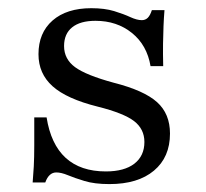

<svg xmlns="http://www.w3.org/2000/svg" viewBox="-20 -447 513 478"><path d="M252.4 11.3Q215.3 11.3 190.3 3.6Q165.3 -4 148.8 -10.9Q132.3 -17.7 120.2 -17.7Q101.6 -17.7 92.7 7.3H61.3Q62.9 -10.5 64.1 -32.7Q65.3 -54.8 65.3 -85.1Q65.3 -115.3 65.3 -154.8H96Q106.5 -87.9 143.5 -54Q180.6 -20.2 243.5 -20.2Q289.5 -20.2 314.5 -39.5Q339.5 -58.9 339.5 -93.5Q339.5 -125.8 313.7 -145.6Q287.9 -165.3 223.4 -181.5Q146 -200.8 110.9 -232.3Q75.8 -263.7 75.8 -312.1Q75.8 -365.3 110.9 -396Q146 -426.6 207.3 -426.6Q240.3 -426.6 264.1 -419.4Q287.9 -412.1 304.4 -404.4Q321 -396.8 333.1 -396.8Q341.9 -396.8 348 -402.8Q354 -408.9 358.1 -421.8H389.5Q387.9 -402.4 387.1 -382.3Q386.3 -362.1 385.9 -338.3Q385.5 -314.5 386.3 -282.3H354.8Q346 -334.7 308.5 -364.9Q271 -395.2 217.7 -395.2Q179.8 -395.2 159.7 -379Q139.5 -362.9 139.5 -332.3Q139.5 -300 166.9 -279.8Q194.4 -259.7 262.9 -241.1Q338.7 -221.8 371 -192.7Q403.2 -163.7 403.2 -114.5Q403.2 -55.6 363.3 -22.2Q323.4 11.3 252.4 11.3Z"/></svg>

Font: Playfair 12pt Light
Style: Regular
Weight: 300
Designer: Claus Eggers Sørensen
Foundry: Claus Eggers Sørensen
Version: Version 2.000;gftools[0.9.28]